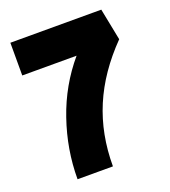

<svg xmlns="http://www.w3.org/2000/svg" viewBox="-135 -835 827 934"><g transform="rotate(-20 279.0 -368.0)"><path d="M496.6 -735.8H25.9V-566.4H307.1C241.2 -488.8 190.9 -400.4 157.2 -301.8C123 -202.6 106 -102.1 106 0H289.1C289.1 -222.2 366.7 -404.3 529.3 -570.8Z"/></g></svg>

Font: Estedad Black
Style: Regular
Weight: 900
Designer: Amin Abedi
Version: Version 7.3